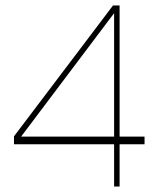

<svg xmlns="http://www.w3.org/2000/svg" viewBox="-20 -680 568 700"><path d="M396 0V-154H31V-183L392 -660H416V-182H507V-154H416V0ZM57 -182H396V-632Z"/></svg>

Font: Lil Grotesk Thin
Style: Regular
Weight: 100
Designer: Bastien Sozeau
Foundry: NBR — Bastien Sozeau
Version: Version 3.003; ttfautohint (v1.8.4.7-5d5b);gftools[0.9.33]